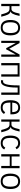

<svg xmlns="http://www.w3.org/2000/svg" viewBox="2374 -2941 582 5370"><g transform="rotate(90 2665.0 -256.0)"><path d="M150.9 -512.2V-285.2H228Q249 -285.2 266.8 -294.2Q284.7 -303.2 300.8 -328.1Q316.9 -353 331.5 -397.5Q346.2 -441.9 360.8 -512.2H425.8Q410.2 -437.5 394.8 -390.9Q379.4 -344.2 364 -317.1Q348.6 -290 332.5 -278.1Q316.4 -266.1 298.8 -261.2Q328.6 -253.9 349.4 -236.6Q370.1 -219.2 386.7 -188.5Q403.3 -157.7 417.2 -111.3Q431.2 -64.9 446.8 0H382.8Q370.6 -46.9 359.9 -82Q349.1 -117.2 338.4 -142.8Q327.6 -168.5 316.2 -185.5Q304.7 -202.6 291.3 -212.6Q277.8 -222.7 261.2 -226.8Q244.6 -231 224.1 -231H150.9V0H88.9V-512.2Z M969.7 -254.9Q969.7 -193.8 958 -144.3Q946.3 -94.7 920.4 -59.1Q894.5 -23.4 853.5 -4.2Q812.5 15.1 754.4 15.1Q696.3 15.1 655.3 -4.2Q614.3 -23.4 588.4 -59.1Q562.5 -94.7 550.5 -144.3Q538.6 -193.8 538.6 -254.9Q538.6 -314.5 550.3 -364.5Q562 -414.6 587.9 -450.7Q613.8 -486.8 654.8 -506.8Q695.8 -526.9 754.4 -526.9Q811.5 -526.9 852.3 -507.6Q893.1 -488.3 919.2 -452.6Q945.3 -417 957.5 -366.9Q969.7 -316.9 969.7 -254.9ZM903.8 -254.9Q903.8 -306.6 896 -347.2Q888.2 -387.7 870.6 -415.5Q853 -443.4 824.5 -457.8Q795.9 -472.2 754.4 -472.2Q712.4 -472.2 683.6 -457.3Q654.8 -442.4 637 -414.3Q619.1 -386.2 611.3 -345.9Q603.5 -305.7 603.5 -254.9Q603.5 -204.1 611.6 -164.1Q619.6 -124 637.5 -96.2Q655.3 -68.4 684.1 -53.7Q712.9 -39.1 754.4 -39.1Q794.9 -39.1 823.5 -53.5Q852.1 -67.9 869.9 -95.7Q887.7 -123.5 895.8 -163.6Q903.8 -203.6 903.8 -254.9Z M1566.9 0H1505.9V-407.2L1359.9 -138.2H1326.7L1181.6 -407.2V0H1121.6V-512.2H1183.6L1343.8 -223.1L1504.9 -512.2H1566.9Z M2059.6 0V-458H1807.6V0H1744.6V-512.2H2122.6V0Z M2428.7 -459V-434.1Q2428.7 -320.8 2417.2 -237.5Q2405.8 -154.3 2384.8 -99.9Q2363.8 -45.4 2333.5 -18.8Q2303.2 7.8 2266.1 7.8Q2260.7 7.8 2254.2 7.1Q2247.6 6.3 2241 5.4Q2234.4 4.4 2228.3 2.9Q2222.2 1.5 2217.8 0L2231 -55.2Q2238.3 -52.7 2247.3 -51.8Q2256.3 -50.8 2263.7 -50.8Q2285.6 -50.8 2304.4 -71.8Q2323.2 -92.8 2337.4 -139.9Q2351.6 -187 2359.6 -262.7Q2367.7 -338.4 2367.7 -448.2V-512.2H2630.9V0H2568.8V-459Z M2847.7 -255.9Q2847.7 -199.7 2854.7 -158.7Q2861.8 -117.7 2878.7 -91.1Q2895.5 -64.5 2923.3 -51.8Q2951.2 -39.1 2992.7 -39.1Q3013.2 -39.1 3030.3 -42.7Q3047.4 -46.4 3062.3 -54.9Q3077.1 -63.5 3090.8 -76.9Q3104.5 -90.3 3117.7 -109.9L3168 -77.1Q3154.3 -55.2 3137.9 -38.1Q3121.6 -21 3100.3 -9.3Q3079.1 2.4 3052 8.8Q3024.9 15.1 2989.7 15.1Q2939 15.1 2900.4 0.5Q2861.8 -14.2 2835.7 -46.1Q2809.6 -78.1 2796.1 -128.9Q2782.7 -179.7 2782.7 -252Q2782.7 -316.9 2793.9 -367.9Q2805.2 -418.9 2829.8 -454.3Q2854.5 -489.7 2893.8 -508.3Q2933.1 -526.9 2989.7 -526.9Q3039.6 -526.9 3075.2 -511.2Q3110.8 -495.6 3133.5 -466.1Q3156.2 -436.5 3167 -393.8Q3177.7 -351.1 3177.7 -296.9V-255.9ZM3115.7 -307.1Q3114.3 -393.6 3083.5 -433.8Q3052.7 -474.1 2987.8 -474.1Q2954.1 -474.1 2929.4 -464.4Q2904.8 -454.6 2887.9 -434.1Q2871.1 -413.6 2861.6 -382.1Q2852.1 -350.6 2848.6 -307.1Z M3383.8 -512.2V-285.2H3460.9Q3481.9 -285.2 3499.8 -294.2Q3517.6 -303.2 3533.7 -328.1Q3549.8 -353 3564.5 -397.5Q3579.1 -441.9 3593.8 -512.2H3658.7Q3643.1 -437.5 3627.7 -390.9Q3612.3 -344.2 3596.9 -317.1Q3581.5 -290 3565.4 -278.1Q3549.3 -266.1 3531.7 -261.2Q3561.5 -253.9 3582.3 -236.6Q3603 -219.2 3619.6 -188.5Q3636.2 -157.7 3650.1 -111.3Q3664.1 -64.9 3679.7 0H3615.7Q3603.5 -46.9 3592.8 -82Q3582 -117.2 3571.3 -142.8Q3560.5 -168.5 3549.1 -185.5Q3537.6 -202.6 3524.2 -212.6Q3510.7 -222.7 3494.1 -226.8Q3477.5 -231 3457 -231H3383.8V0H3321.8V-512.2Z M4160.6 -82Q4148.4 -59.1 4132.3 -41Q4116.2 -22.9 4094.7 -10.5Q4073.2 2 4046.1 8.5Q4019 15.1 3985.4 15.1Q3925.3 15.1 3884.5 -5.4Q3843.8 -25.9 3818.6 -61.8Q3793.5 -97.7 3782.5 -147Q3771.5 -196.3 3771.5 -253.9Q3771.5 -316.4 3783.4 -366.9Q3795.4 -417.5 3821 -452.9Q3846.7 -488.3 3887 -507.6Q3927.2 -526.9 3984.4 -526.9Q4044.9 -526.9 4085.7 -502.9Q4126.5 -479 4154.3 -429.2L4102.5 -397.9Q4092.3 -417 4080.6 -430.9Q4068.8 -444.8 4054.4 -453.9Q4040 -462.9 4022.5 -467.5Q4004.9 -472.2 3982.4 -472.2Q3905.8 -472.2 3871.1 -416.5Q3836.4 -360.8 3836.4 -252Q3836.4 -204.1 3844 -165Q3851.6 -126 3868.9 -97.9Q3886.2 -69.8 3914.8 -54.4Q3943.4 -39.1 3985.4 -39.1Q4009.3 -39.1 4027.6 -44.2Q4045.9 -49.3 4060.5 -59.1Q4075.2 -68.8 4086.9 -82.8Q4098.6 -96.7 4109.4 -113.8Z M4683.6 0H4621.6V-237.8H4355.5V0H4293.5V-512.2H4355.5V-290H4621.6V-512.2H4683.6Z M5266.6 -254.9Q5266.6 -193.8 5254.9 -144.3Q5243.2 -94.7 5217.3 -59.1Q5191.4 -23.4 5150.4 -4.2Q5109.4 15.1 5051.3 15.1Q4993.2 15.1 4952.1 -4.2Q4911.1 -23.4 4885.3 -59.1Q4859.4 -94.7 4847.4 -144.3Q4835.4 -193.8 4835.4 -254.9Q4835.4 -314.5 4847.2 -364.5Q4858.9 -414.6 4884.8 -450.7Q4910.6 -486.8 4951.7 -506.8Q4992.7 -526.9 5051.3 -526.9Q5108.4 -526.9 5149.2 -507.6Q5189.9 -488.3 5216.1 -452.6Q5242.2 -417 5254.4 -366.9Q5266.6 -316.9 5266.6 -254.9ZM5200.7 -254.9Q5200.7 -306.6 5192.9 -347.2Q5185.1 -387.7 5167.5 -415.5Q5149.9 -443.4 5121.3 -457.8Q5092.8 -472.2 5051.3 -472.2Q5009.3 -472.2 4980.5 -457.3Q4951.7 -442.4 4933.8 -414.3Q4916 -386.2 4908.2 -345.9Q4900.4 -305.7 4900.4 -254.9Q4900.4 -204.1 4908.4 -164.1Q4916.5 -124 4934.3 -96.2Q4952.1 -68.4 4981 -53.7Q5009.8 -39.1 5051.3 -39.1Q5091.8 -39.1 5120.4 -53.5Q5148.9 -67.9 5166.7 -95.7Q5184.6 -123.5 5192.6 -163.6Q5200.7 -203.6 5200.7 -254.9Z"/></g></svg>

Font: Clear Sans Light
Style: Regular
Weight: 300
Foundry: Intel Corporation
Version: Version 1.00